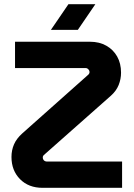

<svg xmlns="http://www.w3.org/2000/svg" viewBox="-20 -900 640 920"><path d="M184 0Q117 0 76 -41.5Q35 -83 35 -148Q35 -180 47 -208Q59 -236 87 -261L404 -543Q406 -545 407.5 -548Q409 -551 409 -555Q409 -560 406 -564.5Q403 -569 399 -571.5Q395 -574 390 -574H52V-700H411Q456 -700 489.5 -681Q523 -662 541.5 -629Q560 -596 560 -552Q560 -521 548.5 -492.5Q537 -464 511 -441L190 -157Q189 -156 187.5 -154Q186 -152 185.5 -150Q185 -148 185 -145Q185 -140 187.5 -135.5Q190 -131 194.5 -128.5Q199 -126 204 -126H565V0ZM224 -757 308 -880H437L353 -757Z"/></svg>

Font: MuseoModerno Thin SemiBold
Style: Regular
Weight: 600
Version: Version 1.003